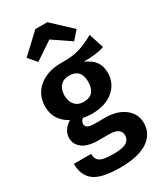

<svg xmlns="http://www.w3.org/2000/svg" viewBox="-250 -909 1043 1223"><g transform="rotate(-30 272.0 -297.5)"><path d="M140 -624 88 -684 228 -815H316L456 -684L403 -624L272 -713ZM509 -610 544 -501Q492 -481 391 -481Q441 -459 465 -426.5Q489 -394 489 -345Q489 -266 430 -216.5Q371 -167 271 -167Q236 -167 209 -174Q189 -161 189 -139Q189 -104 250 -104H331Q420 -104 474 -61.5Q528 -19 528 48Q528 129 458.5 174.5Q389 220 258 220Q120 220 65.5 178Q11 136 11 51H138Q138 90 163 106.5Q188 123 261 123Q330 123 357.5 106Q385 89 385 58Q385 0 302 0H224Q145 0 106 -29.5Q67 -59 67 -104Q67 -164 129 -203Q35 -254 35 -354Q35 -441 97.5 -493.5Q160 -546 261 -546Q343 -544 396 -560Q449 -576 509 -610ZM264 -451Q224 -451 200.5 -425.5Q177 -400 177 -356Q177 -311 200.5 -285Q224 -259 265 -259Q352 -259 352 -358Q352 -451 264 -451Z"/></g></svg>

Font: FiraGO SemiBold
Style: Regular
Weight: 600
Designer: bBox Type
Foundry: bBox Type GmbH
Version: Version 1.001;PS 001.001;hotconv 1.0.88;makeotf.lib2.5.64775